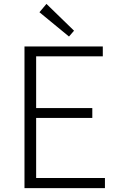

<svg xmlns="http://www.w3.org/2000/svg" viewBox="-20 -968 613 988"><path d="M106 0H520V-52H166V-361H455V-412H166V-678H509V-729H106ZM335 -780 361 -810 219 -948 183 -905Z"/></svg>

Font: Noto Sans CJK KR Light
Style: Regular
Weight: 300
Designer: Ryoko NISHIZUKA (kana & ideographs); Paul D. Hunt (Latin, Greek & Cyrillic); Wenlong ZHANG (bopomofo); Sandoll Communica
Foundry: Adobe Systems Incorporated
Version: Version 1.004;PS 1.004;hotconv 1.0.82;makeotf.lib2.5.63406